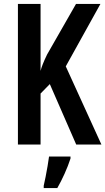

<svg xmlns="http://www.w3.org/2000/svg" viewBox="-20 -734 535 975"><path d="M495 0H367L233 -307L186 -259V0H71V-714H186V-374Q189 -387 197 -407.5Q205 -428 219 -457L366 -714H490L314 -397ZM338 71Q326 108 308 148Q290 188 271 221H202V209Q206 191 211.5 164.5Q217 138 221.5 110Q226 82 229 61H338Z"/></svg>

Font: Noto Sans Tamil ExtraCondensed SemiBold
Style: Regular
Weight: 600
Width: 2
Designer: Jelle Bosma - Monotype Design Team
Foundry: Monotype Imaging Inc.
Version: Version 2.004; ttfautohint (v1.8.4.7-5d5b)